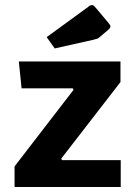

<svg xmlns="http://www.w3.org/2000/svg" viewBox="-20 -745 541 765"><path d="M273 -387 270 -393H66L55 -500H460V-418L224 -113L227 -107H461V0H38V-82ZM198 -552 166 -597 336 -721Q342 -725 346 -725Q352 -725 359 -717L412 -654Q420 -645 420 -640Q420 -633 410 -625L378 -598Q373 -593 368 -591Q363 -589 354 -587Z"/></svg>

Font: Changa SemiBold
Style: Regular
Weight: 600
Designer: Eduardo Rodriguez Tunni
Foundry: Eduardo Rodriguez Tunni
Version: Version 3.002; ttfautohint (v1.8.2)